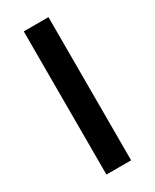

<svg xmlns="http://www.w3.org/2000/svg" viewBox="-148 -582 505 626"><g transform="rotate(-30 104.5 -269.5)"><path d="M58 -539H151V0H58Z"/></g></svg>

Font: BLUETTI 2.0 Normal
Style: Normal
Weight: 400
Designer: Stijn de Vries
Foundry: tokotype
Version: Version 2.005;October 31, 2023;FontCreator 14.0.0.2814 64-bi